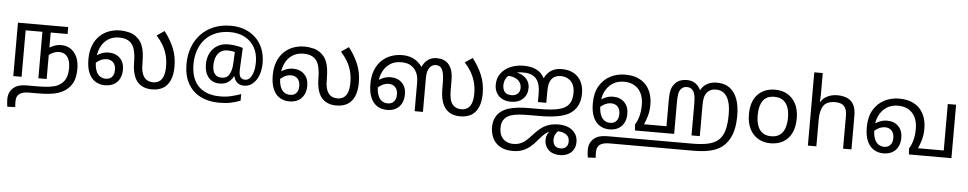

<svg xmlns="http://www.w3.org/2000/svg" viewBox="-50 -1211 10007 1984"><g transform="rotate(5 4953.5 -219.5)"><path d="M557 -362Q608 -362 649.5 -336Q691 -310 716 -259Q741 -208 741 -134Q741 -44 715 8Q689 60 642 94Q610 117 568.5 131Q527 145 473 150.5Q419 156 347 156H272Q230 156 207 162Q184 168 167 179Q151 190 142 210Q133 230 133 263Q133 278 134 291.5Q135 305 136 317L54 321Q51 303 49 281.5Q47 260 47 243Q47 199 63 168.5Q79 138 104 119Q122 106 141.5 98.5Q161 91 186.5 87.5Q212 84 245 84H338Q420 84 471.5 77Q523 70 555 54.5Q587 39 610 14Q630 -8 642.5 -43.5Q655 -79 655 -131Q655 -183 641.5 -218Q628 -253 601.5 -271Q575 -289 536 -289Q508 -289 479.5 -276.5Q451 -264 430 -247L427 -322Q453 -338 485 -350Q517 -362 557 -362ZM88 0V-554H609V-482H434V0H348V-482H174V0Z M1038 12Q985 12 941 -14Q897 -40 871.5 -96.5Q846 -153 846 -242Q846 -323 870 -384Q894 -445 936 -485.5Q978 -526 1032.5 -546Q1087 -566 1148 -566Q1196 -566 1246 -553Q1296 -540 1334 -502Q1362 -475 1377.5 -440Q1393 -405 1399.5 -359Q1406 -313 1406 -252Q1406 -217 1409.5 -188Q1413 -159 1422 -136Q1431 -113 1447 -95Q1462 -79 1483 -70.5Q1504 -62 1533 -62Q1566 -62 1593 -78Q1620 -94 1636 -132Q1652 -170 1652 -237Q1652 -303 1636 -359Q1620 -415 1591.5 -461.5Q1563 -508 1527 -547L1605 -600Q1667 -521 1703 -434Q1739 -347 1739 -244Q1739 -159 1714.5 -102Q1690 -45 1643 -16.5Q1596 12 1526 12Q1483 12 1447.5 -0.5Q1412 -13 1386 -38Q1354 -68 1337 -121Q1320 -174 1319 -250Q1319 -286 1315 -324Q1311 -362 1299 -396.5Q1287 -431 1261 -455Q1241 -473 1213 -482.5Q1185 -492 1144 -492Q1075 -492 1026 -458.5Q977 -425 951 -366.5Q925 -308 925 -232Q925 -168 940.5 -129Q956 -90 982.5 -73Q1009 -56 1042 -56Q1069 -56 1088.5 -67.5Q1108 -79 1118.5 -101Q1129 -123 1129 -155Q1129 -205 1103 -231.5Q1077 -258 1036 -258Q996 -258 961 -237Q926 -216 897 -184L882 -248Q912 -283 956.5 -305.5Q1001 -328 1050 -328Q1122 -328 1166.5 -284Q1211 -240 1211 -165Q1211 -110 1190 -70Q1169 -30 1130.5 -9Q1092 12 1038 12Z M2643 -357Q2643 -311 2632.5 -267Q2622 -223 2600 -187.5Q2578 -152 2546 -130.5Q2514 -109 2470 -109Q2424 -109 2397.5 -135.5Q2371 -162 2365 -196H2360Q2342 -159 2307 -134Q2272 -109 2219 -109Q2143 -109 2101.5 -160Q2060 -211 2060 -295Q2060 -361 2086 -411.5Q2112 -462 2159.5 -491Q2207 -520 2272 -520Q2316 -520 2358.5 -512.5Q2401 -505 2425 -496L2415 -293Q2414 -275 2414 -267.5Q2414 -260 2414 -257Q2414 -205 2432.5 -188Q2451 -171 2476 -171Q2507 -171 2528.5 -196.5Q2550 -222 2561.5 -264.5Q2573 -307 2573 -358Q2573 -451 2535.5 -515.5Q2498 -580 2432.5 -614Q2367 -648 2284 -648Q2199 -648 2133 -621Q2067 -594 2022.5 -545Q1978 -496 1955 -429.5Q1932 -363 1932 -283Q1932 -185 1967 -116.5Q2002 -48 2069.5 -12.5Q2137 23 2235 23Q2296 23 2351.5 9.5Q2407 -4 2450 -20V48Q2407 66 2353.5 77.5Q2300 89 2235 89Q2117 89 2033 45Q1949 1 1904.5 -81.5Q1860 -164 1860 -280Q1860 -373 1889 -452.5Q1918 -532 1973 -590.5Q2028 -649 2106.5 -681.5Q2185 -714 2284 -714Q2362 -714 2427.5 -689.5Q2493 -665 2541.5 -618.5Q2590 -572 2616.5 -506Q2643 -440 2643 -357ZM2138 -293Q2138 -229 2163.5 -200Q2189 -171 2232 -171Q2288 -171 2312.5 -213Q2337 -255 2341 -322L2347 -447Q2334 -451 2314 -454Q2294 -457 2273 -457Q2224 -457 2194 -433Q2164 -409 2151 -371.5Q2138 -334 2138 -293Z M2950 12Q2897 12 2853 -14Q2809 -40 2783.5 -96.5Q2758 -153 2758 -242Q2758 -323 2782 -384Q2806 -445 2848 -485.5Q2890 -526 2944.5 -546Q2999 -566 3060 -566Q3108 -566 3158 -553Q3208 -540 3246 -502Q3274 -475 3289.5 -440Q3305 -405 3311.5 -359Q3318 -313 3318 -252Q3318 -217 3321.5 -188Q3325 -159 3334 -136Q3343 -113 3359 -95Q3374 -79 3395 -70.5Q3416 -62 3445 -62Q3478 -62 3505 -78Q3532 -94 3548 -132Q3564 -170 3564 -237Q3564 -303 3548 -359Q3532 -415 3503.5 -461.5Q3475 -508 3439 -547L3517 -600Q3579 -521 3615 -434Q3651 -347 3651 -244Q3651 -159 3626.5 -102Q3602 -45 3555 -16.5Q3508 12 3438 12Q3395 12 3359.5 -0.5Q3324 -13 3298 -38Q3266 -68 3249 -121Q3232 -174 3231 -250Q3231 -286 3227 -324Q3223 -362 3211 -396.5Q3199 -431 3173 -455Q3153 -473 3125 -482.5Q3097 -492 3056 -492Q2987 -492 2938 -458.5Q2889 -425 2863 -366.5Q2837 -308 2837 -232Q2837 -168 2852.5 -129Q2868 -90 2894.5 -73Q2921 -56 2954 -56Q2981 -56 3000.5 -67.5Q3020 -79 3030.5 -101Q3041 -123 3041 -155Q3041 -205 3015 -231.5Q2989 -258 2948 -258Q2908 -258 2873 -237Q2838 -216 2809 -184L2794 -248Q2824 -283 2868.5 -305.5Q2913 -328 2962 -328Q3034 -328 3078.5 -284Q3123 -240 3123 -165Q3123 -110 3102 -70Q3081 -30 3042.5 -9Q3004 12 2950 12Z M3963 12Q3910 12 3866 -14Q3822 -40 3796.5 -96.5Q3771 -153 3771 -242Q3771 -323 3795 -384Q3819 -445 3861 -485.5Q3903 -526 3957.5 -546Q4012 -566 4073 -566Q4125 -566 4166.5 -551.5Q4208 -537 4241.5 -507Q4275 -477 4301 -430L4272 -433Q4281 -468 4302 -498.5Q4323 -529 4355.5 -547.5Q4388 -566 4433 -566Q4470 -566 4499.5 -555Q4529 -544 4551 -521Q4577 -494 4590 -452.5Q4603 -411 4603 -343V-255Q4603 -200 4611 -160.5Q4619 -121 4644 -95Q4659 -79 4680 -70.5Q4701 -62 4729 -62Q4763 -62 4790 -78Q4817 -94 4833 -132Q4849 -170 4849 -237Q4849 -303 4832.5 -359Q4816 -415 4788 -461.5Q4760 -508 4723 -547L4801 -600Q4863 -521 4899.5 -434Q4936 -347 4936 -244Q4936 -159 4911.5 -102Q4887 -45 4840 -16.5Q4793 12 4723 12Q4680 12 4644.5 -0.5Q4609 -13 4583 -38Q4562 -58 4547 -88.5Q4532 -119 4524 -159.5Q4516 -200 4516 -250V-288Q4516 -353 4511.5 -390Q4507 -427 4497 -449Q4487 -473 4469 -483.5Q4451 -494 4428 -494Q4407 -494 4391.5 -485Q4376 -476 4366 -463Q4351 -444 4344 -417.5Q4337 -391 4337 -351V0H4251V-293Q4251 -356 4234 -393.5Q4217 -431 4191 -453Q4163 -476 4134.5 -484Q4106 -492 4069 -492Q4000 -492 3951 -458.5Q3902 -425 3876 -366.5Q3850 -308 3850 -232Q3850 -168 3865.5 -129Q3881 -90 3907.5 -73Q3934 -56 3967 -56Q3993 -56 4012.5 -67.5Q4032 -79 4043 -101Q4054 -123 4054 -155Q4054 -205 4028 -231.5Q4002 -258 3961 -258Q3921 -258 3886 -237Q3851 -216 3822 -184L3807 -248Q3837 -283 3881.5 -305.5Q3926 -328 3975 -328Q4047 -328 4091.5 -284Q4136 -240 4136 -165Q4136 -110 4115 -70Q4094 -30 4055.5 -9Q4017 12 3963 12Z M5330 -566Q5403 -566 5448.5 -547Q5494 -528 5519.5 -499Q5545 -470 5558 -439L5540 -430Q5555 -473 5580.5 -503.5Q5606 -534 5643 -550Q5680 -566 5728 -566Q5803 -566 5854 -536.5Q5905 -507 5931.5 -455Q5958 -403 5958 -335Q5958 -268 5938 -221Q5918 -174 5882 -143Q5844 -110 5790.5 -93Q5737 -76 5673.5 -69.5Q5610 -63 5541 -63H5447Q5381 -63 5330.5 -59Q5280 -55 5244.5 -43Q5209 -31 5186 -8Q5167 11 5158.5 36Q5150 61 5150 93Q5150 151 5172 185Q5194 219 5226.5 233.5Q5259 248 5291 248Q5335 248 5367 235.5Q5399 223 5425 200Q5451 177 5477 148Q5519 101 5557 70Q5595 39 5640.5 23Q5686 7 5750 7Q5786 7 5820.5 16.5Q5855 26 5883 46.5Q5911 67 5928 98.5Q5945 130 5945 174Q5945 218 5924.5 251.5Q5904 285 5868 303Q5832 321 5786 321Q5743 321 5712.5 309Q5682 297 5662.5 276.5Q5643 256 5633.5 231Q5624 206 5624 181Q5624 134 5647 102Q5670 70 5704 41L5771 55Q5737 80 5721.5 108Q5706 136 5706 168Q5706 202 5724.5 227Q5743 252 5788 252Q5806 252 5823.5 244.5Q5841 237 5852.5 220Q5864 203 5864 173Q5864 143 5852 124.5Q5840 106 5820 95.5Q5800 85 5777 81Q5754 77 5732 77Q5717 77 5702.5 78.5Q5688 80 5674 83Q5651 90 5629.5 104.5Q5608 119 5588 139.5Q5568 160 5548 184Q5515 225 5478.5 256Q5442 287 5398 304Q5354 321 5296 321Q5214 321 5162 289.5Q5110 258 5086 206Q5062 154 5062 95Q5062 40 5080.5 0.5Q5099 -39 5130 -65Q5165 -94 5212 -109Q5259 -124 5315 -129.5Q5371 -135 5431 -135H5520Q5596 -135 5654 -140Q5712 -145 5754 -158.5Q5796 -172 5822 -196Q5847 -219 5858.5 -253Q5870 -287 5870 -334Q5870 -387 5851 -422Q5832 -457 5799 -475Q5766 -493 5725 -493Q5696 -493 5673.5 -484.5Q5651 -476 5634 -457Q5615 -434 5607 -403.5Q5599 -373 5599 -319V-205H5512V-293Q5512 -341 5502.5 -379Q5493 -417 5472.5 -443Q5452 -469 5418 -482.5Q5384 -496 5336 -496Q5305 -496 5288 -493.5Q5271 -491 5251 -484L5216 -470Q5189 -456 5172.5 -436.5Q5156 -417 5148.5 -394.5Q5141 -372 5141 -348Q5141 -305 5162.5 -278.5Q5184 -252 5233 -252Q5272 -252 5296.5 -274Q5321 -296 5321 -335Q5321 -370 5302.5 -395.5Q5284 -421 5251.5 -434.5Q5219 -448 5177 -448L5241 -494Q5287 -490 5323.5 -470.5Q5360 -451 5381.5 -418.5Q5403 -386 5403 -342Q5403 -270 5356.5 -227Q5310 -184 5234 -184Q5178 -184 5139.5 -205.5Q5101 -227 5081.5 -263.5Q5062 -300 5062 -345Q5062 -415 5099 -464.5Q5136 -514 5197.5 -540Q5259 -566 5330 -566Z M7341 -566Q7417 -566 7469.5 -528Q7522 -490 7549 -418.5Q7576 -347 7576 -244Q7576 -122 7545 -44.5Q7514 33 7461 77Q7423 108 7375 125.5Q7327 143 7272.5 149.5Q7218 156 7159 156H6293Q6251 156 6228 162Q6205 168 6188 179Q6172 190 6163 210Q6154 230 6154 263Q6154 278 6155 291.5Q6156 305 6157 317L6075 321Q6072 303 6070 281.5Q6068 260 6068 243Q6068 199 6084 168.5Q6100 138 6125 119Q6143 106 6162.5 98.5Q6182 91 6207.5 87.5Q6233 84 6266 84H7137Q7230 84 7296 70.5Q7362 57 7404.5 22Q7447 -13 7467 -78.5Q7487 -144 7487 -247Q7487 -338 7467.5 -392Q7448 -446 7413.5 -470Q7379 -494 7335 -494Q7308 -494 7285 -485.5Q7262 -477 7245 -458Q7225 -435 7217 -404Q7209 -373 7209 -319V0H7123V-321Q7123 -370 7118 -404.5Q7113 -439 7098 -461Q7088 -476 7072 -485Q7056 -494 7033 -494Q7010 -494 6994.5 -485.5Q6979 -477 6968 -463Q6952 -441 6947.5 -406.5Q6943 -372 6943 -328V0H6857V-341Q6857 -390 6861.5 -423Q6866 -456 6878 -480Q6890 -504 6910 -524Q6931 -545 6960 -555.5Q6989 -566 7026 -566Q7065 -566 7095 -552Q7125 -538 7147 -510.5Q7169 -483 7182 -443L7161 -450Q7172 -483 7195.5 -509.5Q7219 -536 7255.5 -551Q7292 -566 7341 -566ZM6270 12Q6217 12 6173 -14.5Q6129 -41 6103.5 -97Q6078 -153 6078 -243Q6078 -350 6120.5 -422Q6163 -494 6233 -530Q6303 -566 6385 -566Q6461 -566 6515.5 -543.5Q6570 -521 6604.5 -481.5Q6639 -442 6655.5 -390.5Q6672 -339 6672 -280Q6672 -216 6658 -166Q6644 -116 6624 -72H6890L6888 0H6536L6532 -63Q6555 -98 6569.5 -149.5Q6584 -201 6584 -269Q6584 -340 6559 -390Q6534 -440 6488.5 -466Q6443 -492 6381 -492Q6311 -492 6261 -458.5Q6211 -425 6184 -367.5Q6157 -310 6157 -237Q6157 -170 6172.5 -130.5Q6188 -91 6214.5 -73.5Q6241 -56 6274 -56Q6300 -56 6319.5 -67.5Q6339 -79 6350 -101Q6361 -123 6361 -155Q6361 -205 6335 -231.5Q6309 -258 6268 -258Q6228 -258 6193 -237Q6158 -216 6129 -184L6114 -248Q6144 -283 6188.5 -305.5Q6233 -328 6282 -328Q6354 -328 6398.5 -284Q6443 -240 6443 -165Q6443 -110 6422 -70Q6401 -30 6362.5 -9Q6324 12 6270 12Z M8191 -269Q8191 -180 8160.5 -117.5Q8130 -55 8074 -22.5Q8018 10 7941 10Q7870 10 7814.5 -22.5Q7759 -55 7727 -117.5Q7695 -180 7695 -269Q7695 -402 7762 -474Q7829 -546 7944 -546Q8017 -546 8072.5 -513.5Q8128 -481 8159.5 -419.5Q8191 -358 8191 -269ZM7786 -269Q7786 -206 7802.5 -159.5Q7819 -113 7854 -88Q7889 -63 7943 -63Q7997 -63 8032 -88Q8067 -113 8083.5 -159.5Q8100 -206 8100 -269Q8100 -333 8083 -378Q8066 -423 8031.5 -447.5Q7997 -472 7942 -472Q7860 -472 7823 -418Q7786 -364 7786 -269Z M8418 -537Q8418 -518 8416.5 -498Q8415 -478 8413 -462H8419Q8436 -490 8462 -508Q8488 -526 8520 -535.5Q8552 -545 8586 -545Q8651 -545 8694.5 -524.5Q8738 -504 8760 -461Q8782 -418 8782 -349V0H8695V-343Q8695 -408 8666 -440Q8637 -472 8575 -472Q8485 -472 8451.5 -421.5Q8418 -371 8418 -277V0H8330V-760H8418Z M9112 12Q9059 12 9015 -14.5Q8971 -41 8945.5 -97Q8920 -153 8920 -243Q8920 -350 8962.5 -422Q9005 -494 9075 -530Q9145 -566 9227 -566Q9303 -566 9357.5 -543.5Q9412 -521 9446.5 -481.5Q9481 -442 9497.5 -390.5Q9514 -339 9514 -280Q9514 -216 9500 -166Q9486 -116 9466 -72H9733V-554H9819V0H9378L9374 -63Q9397 -98 9411.5 -149.5Q9426 -201 9426 -269Q9426 -340 9401 -390Q9376 -440 9330.5 -466Q9285 -492 9223 -492Q9153 -492 9103 -458.5Q9053 -425 9026 -367.5Q8999 -310 8999 -237Q8999 -170 9014.5 -130.5Q9030 -91 9056.5 -73.5Q9083 -56 9116 -56Q9142 -56 9161.5 -67.5Q9181 -79 9192 -101Q9203 -123 9203 -155Q9203 -205 9177 -231.5Q9151 -258 9110 -258Q9070 -258 9035 -237Q9000 -216 8971 -184L8956 -248Q8986 -283 9030.5 -305.5Q9075 -328 9124 -328Q9196 -328 9240.5 -284Q9285 -240 9285 -165Q9285 -110 9264 -70Q9243 -30 9204.5 -9Q9166 12 9112 12Z"/></g></svg>

Font: hexltamil05
Style: Book
Weight: 400
Designer: Jelle Bosma - Monotype Design Team
Foundry: Monotype Imaging Inc.
Version: Version 2.003